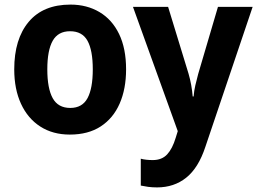

<svg xmlns="http://www.w3.org/2000/svg" viewBox="-20 -576 1121 836"><path d="M529 -274Q529 -189 501 -125Q473 -61 418.5 -25.5Q364 10 284 10Q210 10 155.5 -25Q101 -60 71.5 -124Q42 -188 42 -274Q42 -406 105 -481Q168 -556 287 -556Q358 -556 413 -523.5Q468 -491 498.5 -428Q529 -365 529 -274ZM186 -274Q186 -191 209.5 -148.5Q233 -106 286 -106Q338 -106 361 -148.5Q384 -191 384 -274Q384 -357 361 -398.5Q338 -440 285 -440Q233 -440 209.5 -398.5Q186 -357 186 -274ZM559 -546H712L801 -255Q808 -231 812.5 -206Q817 -181 819 -156H823Q825 -181 830.5 -204.5Q836 -228 843 -254L929 -546H1080L874 64Q844 155 791 197.5Q738 240 664 240Q642 240 624.5 237.5Q607 235 593 232V115Q603 118 617 119.5Q631 121 645 121Q685 121 708 96Q731 71 745 24L754 -5Z"/></svg>

Font: Noto Sans SemiCondensed
Style: Bold
Weight: 700
Width: 4
Designer: Monotype Design Team
Foundry: Monotype Imaging Inc.
Version: Version 2.013; ttfautohint (v1.8.4.7-5d5b)